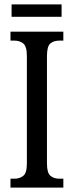

<svg xmlns="http://www.w3.org/2000/svg" viewBox="-20 -859 337 879"><path d="M28 0V-41H47Q70 -41 86.5 -54Q103 -67 103 -110V-602Q103 -647 86.5 -660Q70 -673 47 -673H28V-714H270V-673H251Q226 -673 210.5 -660Q195 -647 195 -602V-111Q195 -68 210.5 -54.5Q226 -41 251 -41H270V0ZM33 -782V-839H262V-782Z"/></svg>

Font: Noto Serif ExtraCondensed
Style: Regular
Weight: 400
Width: 2
Designer: Monotype Design Team
Foundry: Monotype Imaging Inc.
Version: Version 2.015